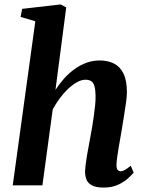

<svg xmlns="http://www.w3.org/2000/svg" viewBox="-20 -837 659 867"><path d="M448 10Q414 10 395.5 0.2Q377 -9.5 370.5 -26.2Q364 -43 364 -64Q364.5 -76.5 366.8 -94.2Q369 -112 372.5 -133Q376 -154 380.2 -176Q384.5 -198 388 -218Q392 -239 396 -263Q400 -287 403.5 -312Q407 -337 409.5 -360.8Q412 -384.5 411.5 -405.5Q411 -433.5 406.2 -449Q401.5 -464.5 391.5 -470.8Q381.5 -477 365.5 -477Q348 -477 328 -466Q308 -455 288 -436.2Q268 -417.5 250 -393.2Q232 -369 218 -342.5L171.5 0H37.5L139.5 -741L73 -760.5L80 -797L253.5 -817L279 -803.5L230.5 -431Q248 -458.5 269.8 -482.8Q291.5 -507 317 -525.2Q342.5 -543.5 371 -553.8Q399.5 -564 430 -564Q467 -564 494.8 -550Q522.5 -536 537.8 -504.5Q553 -473 553 -420Q553 -402.5 548.8 -371.8Q544.5 -341 539 -307.5Q533.5 -274 529 -246.5Q526 -228 522.2 -207Q518.5 -186 515 -165.5Q511.5 -145 509 -126.5Q506.5 -108 506 -93Q506 -75.5 511.5 -69.5Q517 -63.5 523.5 -63.5Q533 -63.5 543 -69Q553 -74.5 570.5 -88.5L583.5 -57.5Q578 -50.5 560.8 -34Q543.5 -17.5 515.2 -3.8Q487 10 448 10Z"/></svg>

Font: Merriweather 28pt
Style: Bold Italic
Weight: 700
Italic angle: -7.8°
Version: Version 2.101